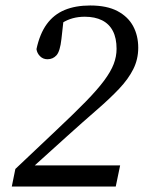

<svg xmlns="http://www.w3.org/2000/svg" viewBox="-20 -680 551 700"><path d="M23 0 36 -64 183 -203Q249 -265 292 -309Q335 -353 359.5 -386Q384 -419 394.5 -446.5Q405 -474 405 -502Q405 -541 391.5 -567Q378 -593 352 -606Q326 -619 289 -619Q266 -619 245.5 -613.5Q225 -608 207 -596.5Q189 -585 173 -565L214 -628L204 -538Q199 -493 186 -478.5Q173 -464 153 -464Q137 -464 126 -475Q115 -486 113 -501Q125 -557 150.5 -592Q176 -627 215.5 -643.5Q255 -660 309 -660Q370 -660 408.5 -639.5Q447 -619 465.5 -584.5Q484 -550 484 -506Q484 -464 466 -428Q448 -392 414.5 -356.5Q381 -321 332.5 -279Q284 -237 223 -182L89 -61L97 -93V-77H418L402 0Z"/></svg>

Font: Source Serif 4
Style: Italic
Weight: 400
Italic angle: -12°
Designer: Frank Grießhammer
Foundry: Adobe Systems Incorporated
Version: Version 4.004;hotconv 1.0.116;makeotfexe 2.5.65601